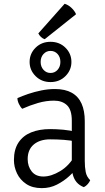

<svg xmlns="http://www.w3.org/2000/svg" viewBox="-20 -960 543 992"><path d="M52 -133Q52 -188 75.5 -223.5Q99 -259 141 -276Q183 -293 239 -293Q270.5 -293 306.8 -289.8Q343 -286.5 375 -278V-228Q345 -235 309.2 -237.5Q273.5 -240 239 -240Q186 -240 154.5 -213.5Q123 -187 123 -138Q123 -100.5 143.8 -74.2Q164.5 -48 204 -48Q244.5 -48 291.2 -76Q338 -104 370 -161L382 -95Q365 -75 337.8 -50Q310.5 -25 274.8 -6.5Q239 12 196 12Q147.5 12 115.5 -9.5Q83.5 -31 67.8 -64.2Q52 -97.5 52 -133ZM446 -29Q442.5 -19.5 433.5 -9Q424.5 1.5 413 7Q389.5 -2.5 376 -18.5Q362.5 -34.5 356.8 -55.8Q351 -77 351 -103V-336Q351 -393 326 -416.5Q301 -440 259 -440Q218 -440 176.5 -428Q135 -416 95 -398Q85.5 -406.5 77.8 -422.8Q70 -439 70 -453Q94.5 -464 126.2 -474.8Q158 -485.5 193.5 -492.8Q229 -500 264 -500Q316.5 -500 350.8 -480.8Q385 -461.5 401.5 -424.5Q418 -387.5 418 -334V-128Q418 -96 422.8 -71.5Q427.5 -47 446 -29ZM133 -640Q133 -597.5 163.8 -566.8Q194.5 -536 241 -536Q287.5 -536 318.2 -566.8Q349 -597.5 349 -640Q349 -683 318.2 -713.5Q287.5 -744 241 -744Q194.5 -744 163.8 -713.5Q133 -683 133 -640ZM190 -640Q190 -665 204.8 -681Q219.5 -697 241 -697Q263 -697 277.5 -681Q292 -665 292 -640Q292 -615.5 277.5 -599.2Q263 -583 241 -583Q219.5 -583 204.8 -599.2Q190 -615.5 190 -640ZM314 -940.5Q333.5 -934.5 349.5 -919.2Q365.5 -904 373 -886.5L211 -757.5Q200.5 -760.5 191.5 -769.2Q182.5 -778 178 -787.5Z"/></svg>

Font: Signika Negative Light Light
Style: Regular
Weight: 300
Version: Version 2.001